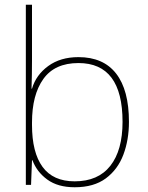

<svg xmlns="http://www.w3.org/2000/svg" viewBox="-20 -780 623 810"><path d="M115 -525Q115 -501 114.5 -466Q114 -431 113 -406H115Q132 -464 183.5 -501.5Q235 -539 311 -539Q416 -539 470 -469.5Q524 -400 524 -266Q524 -190 500.5 -127.5Q477 -65 426.5 -27.5Q376 10 295 10Q224 10 179.5 -22.5Q135 -55 117 -104H115L111 0H89V-760H115ZM311 -514Q211 -514 163 -447Q115 -380 115 -263V-253Q115 -137 159.5 -76Q204 -15 295 -15Q394 -15 445.5 -80.5Q497 -146 497 -266Q497 -514 311 -514Z"/></svg>

Font: Noto Sans Thaana Thin
Style: Regular
Weight: 100
Designer: David Williams
Foundry: Google Inc.
Version: Version 3.001; ttfautohint (v1.8.4.7-5d5b)